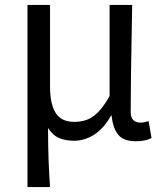

<svg xmlns="http://www.w3.org/2000/svg" viewBox="-20 -563 668 783"><path d="M92 200V-543H184V-210Q184 -139 207 -102.5Q230 -66 283 -66Q308 -66 331.5 -73.5Q355 -81 378.5 -104Q402 -127 427 -171V-543H519Q518 -470 516.5 -394Q515 -318 514 -245Q513 -172 513 -106Q513 -83 524 -73Q535 -63 552 -63Q560 -63 568 -64.5Q576 -66 586 -69L598 0Q586 6 570.5 9.5Q555 13 533 13Q486 13 463.5 -12Q441 -37 435 -92H433Q404 -40 365 -14.5Q326 11 282 11Q249 11 222.5 0.5Q196 -10 176 -41Q176 -1 176.5 29.5Q177 60 178 87Q179 114 180.5 141Q182 168 184 200Z"/></svg>

Font: Noto Sans HK
Style: Regular
Weight: 400
Designer: Ryoko NISHIZUKA 西塚涼子 (kana, bopomofo & ideographs); Paul D. Hunt (Latin, Greek & Cyrillic); Sandoll Communications 산돌커뮤니
Foundry: Adobe
Version: Version 2.004-H2;hotconv 1.0.118;makeotfexe 2.5.65603